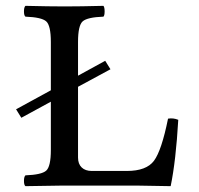

<svg xmlns="http://www.w3.org/2000/svg" viewBox="-20 -635 680 657"><path d="M340 -427 358 -398 247 -338V-96Q247 -74 259.5 -62Q272 -50 294 -50H414Q481 -50 507 -85Q533 -120 555 -229Q573 -232 590 -225Q582 -85 564 2Q472 0 445 0H197Q116 1 67 2Q62 -2 62 -16Q62 -30 67 -35Q122 -37 138 -51Q154 -65 154 -122V-287L53 -232L35 -261L154 -326V-491Q154 -548 138 -562Q122 -576 67 -578Q62 -582 62 -596Q62 -610 67 -615Q149 -613 202 -613Q254 -613 334 -615Q338 -610 338 -596Q338 -582 334 -578Q279 -576 263 -562Q247 -548 247 -491V-376Z"/></svg>

Font: Linux Libertine Mono O
Style: Mono
Weight: 400
Designer: Philipp H. Poll
Foundry: Philipp H. Poll
Version: Version 5.1.7